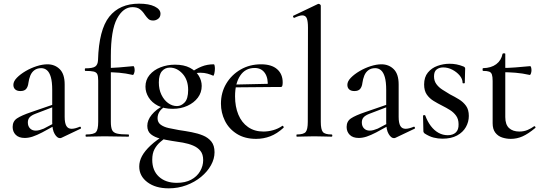

<svg xmlns="http://www.w3.org/2000/svg" viewBox="-20 -746 2959 1048"><path d="M316 6Q312 8 307 8Q292 8 278.5 -14.5Q265 -37 265 -79V-255Q265 -299 257.5 -325Q250 -351 236.5 -362.5Q223 -374 205 -374Q183 -374 168 -363Q153 -352 145.5 -333.5Q138 -315 135 -293Q133 -274 123.5 -261.5Q114 -249 91 -249Q73 -249 63 -258Q53 -267 53 -283Q53 -302 72 -321.5Q91 -341 120 -358Q149 -375 180.5 -385Q212 -395 239 -395Q279 -395 306 -368.5Q333 -342 333 -285V-108Q333 -75 342 -59Q351 -43 371 -43Q388 -43 415 -54Q419 -56 421.5 -50.5Q424 -45 419 -43ZM115 7Q83 7 66 -10Q49 -27 49 -53Q49 -84 73 -100Q97 -116 150 -134L275 -177L278 -165L176 -126Q152 -117 142 -106Q132 -95 132 -78Q132 -57 144 -45Q156 -33 175 -33Q185 -33 196 -36Q207 -39 219 -44L295 -84L296 -70L210 -23Q181 -8 158.5 -0.5Q136 7 115 7Z M450 0Q447 0 447 -6Q447 -12 450 -12Q492 -12 504 -25Q516 -38 516 -81V-306Q516 -330 511 -341Q506 -352 491 -355.5Q476 -359 446 -359Q443 -359 443 -366Q443 -373 446 -373Q486 -373 500 -383Q514 -393 515 -418Q520 -584 576.5 -655Q633 -726 739 -726Q793 -726 824.5 -710.5Q856 -695 856 -671Q856 -653 843.5 -643.5Q831 -634 816 -634Q799 -634 790 -642.5Q781 -651 771 -665Q759 -684 744 -695.5Q729 -707 703 -707Q652 -707 618.5 -644Q585 -581 585 -439V-81Q585 -52 591.5 -37Q598 -22 618.5 -17Q639 -12 681 -12Q684 -12 684 -6Q684 0 681 0Q647 0 615 -1Q583 -2 550 -2Q522 -2 496.5 -1Q471 0 450 0ZM705 -337Q666 -346 630.5 -349Q595 -352 555 -352V-375Q593 -375 630 -378Q667 -381 708 -385Q711 -385 713 -378Q715 -371 715 -362Q715 -354 711.5 -345Q708 -336 705 -337Z M901 282Q829 282 784.5 248.5Q740 215 740 163Q740 134 755 106Q770 78 802 48Q834 18 885 -13L895 -2Q875 12 855.5 28.5Q836 45 823.5 68Q811 91 811 126Q811 185 847.5 218.5Q884 252 945 252Q991 252 1023 235Q1055 218 1072 189Q1089 160 1089 128Q1089 96 1074 77.5Q1059 59 1034 48.5Q1009 38 978.5 32.5Q948 27 918 23Q886 18 855 10.5Q824 3 804 -13Q784 -29 784 -59Q784 -90 808 -119.5Q832 -149 873 -170L881 -164Q861 -153 850.5 -136.5Q840 -120 840 -101Q840 -78 857 -65.5Q874 -53 901 -47Q928 -41 957 -36Q992 -31 1026 -24.5Q1060 -18 1088 -6.5Q1116 5 1133.5 26.5Q1151 48 1151 85Q1151 121 1131.5 156Q1112 191 1077.5 219.5Q1043 248 997.5 265Q952 282 901 282ZM923 -152Q875 -152 842 -169Q809 -186 791.5 -214Q774 -242 774 -273Q774 -310 796.5 -337Q819 -364 856 -378.5Q893 -393 935 -393Q984 -393 1016.5 -376Q1049 -359 1065 -332.5Q1081 -306 1081 -277Q1081 -241 1060 -213Q1039 -185 1003 -168.5Q967 -152 923 -152ZM946 -167Q969 -167 988 -187Q1007 -207 1007 -255Q1007 -310 976.5 -343.5Q946 -377 907 -377Q881 -377 864 -357.5Q847 -338 847 -296Q847 -258 861 -229Q875 -200 897.5 -183.5Q920 -167 946 -167ZM1019 -316 1020 -349Q1051 -371 1081 -383Q1111 -395 1147 -395Q1150 -395 1151.5 -387.5Q1153 -380 1153 -371Q1153 -359 1150 -345Q1147 -331 1143 -333Q1130 -339 1112.5 -344Q1095 -349 1074 -349Q1062 -349 1050.5 -347Q1039 -345 1027 -341Z M1378 12Q1316 12 1272.5 -15.5Q1229 -43 1207.5 -87Q1186 -131 1186 -180Q1186 -241 1215 -289.5Q1244 -338 1293.5 -366.5Q1343 -395 1405 -395Q1462 -395 1492.5 -368.5Q1523 -342 1523 -296Q1523 -285 1521 -278Q1519 -271 1512 -271H1441Q1445 -319 1426 -347Q1407 -375 1370 -375Q1319 -375 1291 -333Q1263 -291 1263 -220Q1263 -164 1281 -120.5Q1299 -77 1334 -52.5Q1369 -28 1418 -28Q1444 -28 1471 -35.5Q1498 -43 1521 -59Q1523 -61 1526.5 -56.5Q1530 -52 1528 -49Q1492 -16 1455 -2Q1418 12 1378 12ZM1240 -269 1239 -284 1464 -289V-271Z M1600 0Q1598 0 1598 -6Q1598 -12 1600 -12Q1637 -12 1648.5 -25.5Q1660 -39 1660 -81L1661 -595Q1661 -630 1654.5 -646Q1648 -662 1630 -662Q1615 -662 1587 -649Q1583 -647 1580.5 -653Q1578 -659 1581 -660L1715 -724Q1717 -725 1719 -725Q1722 -725 1726.5 -722Q1731 -719 1731 -715V-81Q1731 -40 1742 -26Q1753 -12 1790 -12Q1794 -12 1794 -6Q1794 0 1790 0Q1772 0 1747.5 -1Q1723 -2 1695 -2Q1668 -2 1643.5 -1Q1619 0 1600 0Z M2139 6Q2135 8 2130 8Q2115 8 2101.5 -14.5Q2088 -37 2088 -79V-255Q2088 -299 2080.5 -325Q2073 -351 2059.5 -362.5Q2046 -374 2028 -374Q2006 -374 1991 -363Q1976 -352 1968.5 -333.5Q1961 -315 1958 -293Q1956 -274 1946.5 -261.5Q1937 -249 1914 -249Q1896 -249 1886 -258Q1876 -267 1876 -283Q1876 -302 1895 -321.5Q1914 -341 1943 -358Q1972 -375 2003.5 -385Q2035 -395 2062 -395Q2102 -395 2129 -368.5Q2156 -342 2156 -285V-108Q2156 -75 2165 -59Q2174 -43 2194 -43Q2211 -43 2238 -54Q2242 -56 2244.5 -50.5Q2247 -45 2242 -43ZM1938 7Q1906 7 1889 -10Q1872 -27 1872 -53Q1872 -84 1896 -100Q1920 -116 1973 -134L2098 -177L2101 -165L1999 -126Q1975 -117 1965 -106Q1955 -95 1955 -78Q1955 -57 1967 -45Q1979 -33 1998 -33Q2008 -33 2019 -36Q2030 -39 2042 -44L2118 -84L2119 -70L2033 -23Q2004 -8 1981.5 -0.5Q1959 7 1938 7Z M2349 -329Q2349 -305 2361.5 -287.5Q2374 -270 2394 -257Q2414 -244 2436 -231Q2462 -218 2485.5 -203.5Q2509 -189 2524 -168Q2539 -147 2539 -113Q2539 -81 2523 -52.5Q2507 -24 2475 -6.5Q2443 11 2395 11Q2371 11 2347 5Q2323 -1 2297 -18Q2295 -20 2293 -23Q2291 -26 2291 -30L2289 -114Q2289 -117 2294.5 -117.5Q2300 -118 2301 -116Q2313 -83 2331.5 -58.5Q2350 -34 2373.5 -21Q2397 -8 2424 -8Q2452 -8 2468 -23Q2484 -38 2483 -68Q2483 -96 2469.5 -114.5Q2456 -133 2436 -145.5Q2416 -158 2394 -169Q2370 -181 2347 -195Q2324 -209 2309.5 -230Q2295 -251 2295 -285Q2295 -325 2315.5 -350Q2336 -375 2368 -386.5Q2400 -398 2434 -398Q2454 -398 2472 -394.5Q2490 -391 2510 -383Q2519 -379 2519 -372Q2519 -354 2518 -335Q2517 -316 2517 -294Q2517 -291 2511 -291Q2505 -291 2505 -294Q2505 -315 2489 -334Q2473 -353 2449 -365.5Q2425 -378 2399 -378Q2378 -378 2363.5 -367Q2349 -356 2349 -329Z M2768 12Q2744 12 2721 4.5Q2698 -3 2683.5 -22Q2669 -41 2669 -73V-304Q2669 -327 2665 -339Q2661 -351 2650 -355Q2639 -359 2617 -359Q2614 -359 2614 -366.5Q2614 -374 2617 -374Q2661 -375 2688.5 -395.5Q2716 -416 2723 -452Q2724 -455 2731 -455Q2738 -455 2738 -452V-107Q2738 -66 2758.5 -47Q2779 -28 2815 -28Q2840 -28 2860.5 -37Q2881 -46 2894 -56Q2898 -59 2901.5 -54.5Q2905 -50 2901 -47Q2864 -16 2833 -2Q2802 12 2768 12ZM2871 -337Q2831 -346 2794 -349Q2757 -352 2716 -352V-375Q2756 -375 2793.5 -378Q2831 -381 2874 -385Q2877 -385 2879 -378Q2881 -371 2881 -362Q2881 -354 2878 -345Q2875 -336 2871 -337Z"/></svg>

Font: Cormorant Medium
Style: Regular
Weight: 500
Designer: Christian Thalmann (Catharsis Fonts)
Foundry: Catharsis Fonts
Version: Version 4.000